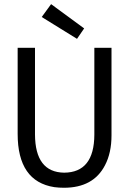

<svg xmlns="http://www.w3.org/2000/svg" viewBox="-20 -888 618 919"><path d="M513.7 -240.2V-659.2H431.6V-243.2Q430.7 -62.5 287.1 -61.5Q148.4 -63.5 147.5 -244.1V-659.2H64.5V-247.1Q64.5 -19.5 240.2 7.8Q262.7 10.7 286.1 10.7Q426.8 10.7 482.4 -96.7Q513.7 -156.2 513.7 -240.2ZM179.7 -806.6 224.6 -868.2 382.8 -752 348.6 -702.1Z"/></svg>

Font: Yaldevi Colombo Medium
Style: Regular
Weight: 500
Designer: Sol Matas, Denzil Rajitha, Kosala Senevirathne and Pathum Egodawatta
Foundry: Mooniak
Version: Version 1.020 ; ttfautohint (v1.6)